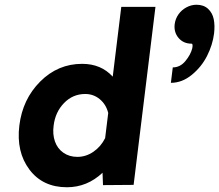

<svg xmlns="http://www.w3.org/2000/svg" viewBox="-20 -779 924 809"><path d="M808 -759Q838 -759 856.5 -742Q875 -725 880.5 -698.5Q886 -672 882 -638Q876 -590 852.5 -543.5Q829 -497 788 -463.5Q747 -430 700 -430L708 -495Q739 -495 761 -521.5Q783 -548 790 -575Q794 -595 787 -595Q753 -595 732.5 -619Q712 -643 716 -677Q719 -700 732 -718.5Q745 -737 765.5 -748Q786 -759 808 -759ZM455 -456 491 -750H635L543 0L414 1L412 -51Q347 10 262 10Q160 10 104 -64.5Q48 -139 61.5 -250Q75 -361 149.5 -435.5Q224 -510 326 -510Q406 -510 455 -456ZM306 -118Q342 -118 373.5 -139.5Q405 -161 423 -197L436 -303Q427 -339 400.5 -361Q374 -383 339 -383Q287 -383 250 -345Q213 -307 206 -250Q201 -213 211.5 -183Q222 -153 247 -135.5Q272 -118 306 -118Z"/></svg>

Font: Orkney
Style: BoldItalic
Weight: 700
Designer: Samuel Oakes and Alfredo Marco Pradil
Foundry: Alfredo Marco Pradil
Version: 1.0; ttfautohint (v1.5)